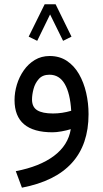

<svg xmlns="http://www.w3.org/2000/svg" viewBox="-20 -620 484 902"><path d="M315.9 -447.8 276.4 -428.2 215.3 -552.2 154.8 -428.2 114.7 -447.8 189.9 -600.1H241.2ZM396 -83.5Q396 201.7 83 261.7L54.2 184.1Q166.5 162.6 233.4 112.5Q300.3 62.5 312.5 -13.2Q293.9 -7.3 269.5 -2.9Q245.1 1.5 226.6 1.5Q48.3 1.5 48.3 -149.9Q48.3 -186 59.3 -222.4Q70.3 -258.8 91.6 -289.3Q112.8 -319.8 143.6 -338.4Q174.3 -356.9 213.4 -356.9Q259.8 -356.9 294.2 -334Q328.6 -311 351.1 -272Q373.5 -232.9 384.8 -184.1Q396 -135.3 396 -83.5ZM229 -86.9Q272 -86.9 314.5 -99.6Q309.6 -181.6 284.2 -225.3Q258.8 -269 212.4 -269Q180.2 -269 162.4 -249Q144.5 -229 137.5 -201.9Q130.4 -174.8 130.4 -152.8Q130.4 -117.2 154.8 -102.1Q179.2 -86.9 229 -86.9Z"/></svg>

Font: Vazirmatn RD FD
Style: Regular
Weight: 400
Designer: Saber Rastikerdar
Foundry: Saber Rastikerdar
Version: Version 33.003